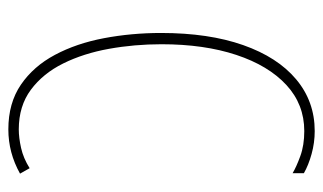

<svg xmlns="http://www.w3.org/2000/svg" viewBox="-177 -587 774 460"><g transform="rotate(-90 210.0 -357.0)"><path d="M126 10Q98 10 71 2.5Q44 -5 25 -16V-43Q40 -34 66 -24.5Q92 -15 126 -15Q190 -15 236.5 -58Q283 -101 308.5 -178Q334 -255 334 -357Q334 -422 323 -483Q312 -544 288 -592.5Q264 -641 225 -670Q186 -699 130 -699Q110 -699 85.5 -693.5Q61 -688 37 -673L24 -696Q74 -724 130 -724Q193 -724 237 -694Q281 -664 308.5 -612.5Q336 -561 348.5 -495Q361 -429 361 -358Q361 -244 332 -161.5Q303 -79 250 -34.5Q197 10 126 10Z"/></g></svg>

Font: Noto Sans ExtraCondensed Thin
Style: Regular
Weight: 100
Width: 2
Designer: Monotype Design Team
Foundry: Monotype Imaging Inc.
Version: Version 2.013; ttfautohint (v1.8.4.7-5d5b)